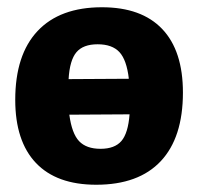

<svg xmlns="http://www.w3.org/2000/svg" viewBox="-20 -498 547 529"><path d="M245 11Q136 11 79 -49Q22 -109 22 -223Q22 -347 83.5 -412.5Q145 -478 261 -478Q370 -478 427 -418Q484 -358 484 -243Q484 -119 423 -54Q362 11 245 11ZM169 -280 335 -281Q329 -333 309 -354.5Q289 -376 249 -376Q209 -376 190.5 -354Q172 -332 169 -280ZM337 -183 171 -182Q178 -130 198 -109Q218 -88 257 -88Q296 -88 314.5 -109.5Q333 -131 337 -183Z"/></svg>

Font: Alegreya Sans SC ExtraBold
Style: Regular
Weight: 800
Designer: Juan Pablo del Peral
Foundry: Huerta Tipografica
Version: Version 2.007